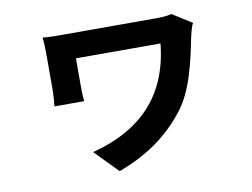

<svg xmlns="http://www.w3.org/2000/svg" viewBox="-73 -665 1146 872"><g transform="rotate(-10 500.0 -229.0)"><path d="M857 -503 767 -560C740 -553 715 -553 688 -553H275C236 -553 199 -553 172 -556C175 -535 176 -508 176 -485V-312C176 -291 174 -266 171 -239H308C305 -266 305 -301 305 -312V-437H695C671 -200 537 -64 308 -4L412 102C549 51 644 -19 720 -116C789 -203 816 -337 838 -445C841 -458 849 -492 857 -503Z"/></g></svg>

Font: Spoqa Han Sans Neo Bold
Style: Bold
Weight: 700
Designer: [Spoqa Han Sans Neo] Dong-huui Kim  Younghwa Kang  Yujin Lee  [Noto Sans] Ryoko NISHIZUKA  (kana & ideographs); Paul D. 
Foundry: Spoqa (http://www.spoqa-han-sans.com)
Version: Version 1.100;hotconv 1.0.109;makeotfexe 2.5.65596